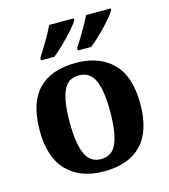

<svg xmlns="http://www.w3.org/2000/svg" viewBox="-114 -857 842 957"><g transform="rotate(-15 306.5 -378.0)"><path d="M305 10Q185 10 116 -59.5Q47 -129 47 -270Q47 -411 113 -480Q179 -549 308 -549Q428 -549 497 -480Q566 -411 566 -270Q566 -129 499.5 -59.5Q433 10 305 10ZM307 -53Q365 -53 388 -108.5Q411 -164 411 -270Q411 -377 387.5 -431Q364 -485 306 -485Q248 -485 225 -431Q202 -377 202 -270Q202 -164 225.5 -108.5Q249 -53 307 -53ZM334 -619Q355 -651 379 -691.5Q403 -732 419 -766H546V-756Q536 -739 510.5 -710Q485 -681 455.5 -652.5Q426 -624 403 -606H334ZM144 -619Q165 -651 189 -691.5Q213 -732 229 -766H356V-756Q346 -739 320 -710Q294 -681 265 -652.5Q236 -624 213 -606H144Z"/></g></svg>

Font: Noto Serif Thai
Style: Bold
Weight: 700
Designer: Monotype Design Team
Foundry: Monotype Imaging Inc.
Version: Version 2.002; ttfautohint (v1.8.4.7-5d5b)